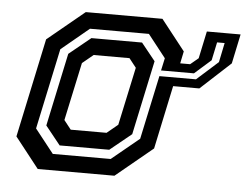

<svg xmlns="http://www.w3.org/2000/svg" viewBox="-44 -593 834 646"><g transform="rotate(5 373.0 -270.0)"><path d="M632 -510.5H746L725 -411L623.5 -317.5H535L489.5 -103L364.5 0H105.5L24.5 -103L95.5 -437L220.5 -540H479.5L560.5 -437L552 -396H585.5L612.5 -418.5ZM151.5 -55H347L440 -131.5L486 -347L486.5 -351L499 -408.5L438.5 -485.5H239.5L146 -408L88 -135.5ZM669.5 -477 656.5 -415.5 601 -366.5H490L486.5 -351L486 -347H609.5L681.5 -411.5L695 -477ZM172 -85.5 121.5 -148.5 174 -395 247 -454.5H418L465.5 -395.5L412 -144.5L339.5 -85.5ZM204.5 -141.5H325.5L362.5 -172L404.5 -368L380.5 -398.5H259.5L222.5 -368L180.5 -172Z"/></g></svg>

Font: Tourney Expanded SemiBold
Style: Italic
Weight: 600
Width: 7
Italic angle: -12°
Designer: Tyler Finck
Foundry: Etcetera Type Co
Version: Version 1.010; ttfautohint (v1.8.3)